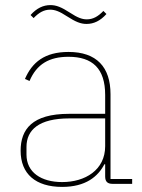

<svg xmlns="http://www.w3.org/2000/svg" viewBox="-20 -722 559 754"><path d="M320 -628C348 -628 374 -640 398 -667L386 -679C365 -657 345 -646 321 -646C302 -646 284 -653 255 -672C221 -694 201 -702 178 -702C150 -702 124 -690 100 -663L112 -651C133 -673 153 -684 177 -684C196 -684 214 -677 243 -658C277 -636 297 -628 320 -628ZM499 0V-19H414V-352C414 -459 359 -518 249 -518C155 -518 106 -477 78 -412L96 -404C124 -470 173 -499 249 -499C343 -499 393 -453 393 -349V-275H251C106 -275 61 -214 61 -130C61 -39 120 12 224 12C317 12 365 -29 390 -77H393V-29C393 -9 402 0 422 0ZM224 -7C142 -7 84 -45 84 -115V-145C84 -212 133 -257 252 -257H393V-148C393 -54 314 -7 224 -7Z"/></svg>

Font: IBM Plex Sans Thai Looped Thin
Style: Regular
Weight: 100
Designer: Mike Abbink, Paul van der Laan, Pieter van Rosmalen, Ben Mitchell, Mark Frömberg
Foundry: Bold Monday
Version: Version 1.1